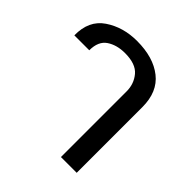

<svg xmlns="http://www.w3.org/2000/svg" viewBox="-156 -675 791 791"><g transform="rotate(45 239.0 -280.0)"><path d="M407.2 -382.8V0H315.4V-382.8Q315.4 -426.3 288.8 -458Q262.2 -489.7 199.2 -489.7Q151.9 -489.7 119.4 -468Q86.9 -446.3 86.9 -393.6H0Q-1.5 -479 58.3 -519.5Q118.2 -560.1 199.2 -560.1Q294.4 -560.1 350.8 -515.6Q407.2 -471.2 407.2 -382.8Z"/></g></svg>

Font: Roboto Web
Style: Regular
Weight: 400
Designer: Google
Version: Version 1.200310; 2013